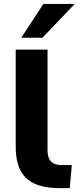

<svg xmlns="http://www.w3.org/2000/svg" viewBox="-20 -976 408 996"><path d="M292.5 0H341.8L352.5 -119.6H298.8C248.5 -119.6 226.6 -147 226.6 -195.3V-718.8H61.5V-218.8C61.5 -76.2 118.2 0 292.5 0ZM200.2 -780.3 367.7 -955.6H205.1L90.3 -780.3Z"/></svg>

Font: Winston ExtraBold
Style: Regular
Weight: 800
Designer: Vernon Adams, Kim Jin-seong, David Berlow, Cristiano Sobral
Foundry: The Winston Project Authors
Version: Version 3.004